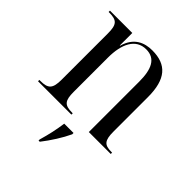

<svg xmlns="http://www.w3.org/2000/svg" viewBox="-212 -673 1021 1021"><g transform="rotate(45 298.5 -162.5)"><path d="M25 0H276V-10H271C214 -10 199 -28 199 -94V-352C199 -453 233 -527 312 -527C382 -527 407 -472 407 -379V0H572V-10H567C513 -10 498 -28 498 -95V-354C498 -488 446 -546 339 -546C281 -546 223 -524 200 -442H198V-536H30V-526H35C92 -526 108 -509 108 -443V-95C108 -28 91 -10 33 -10H25ZM250 213V221H259C295 175 332 117 353 71V61H283C276 113 266 158 250 213Z"/></g></svg>

Font: Noto Serif Display SemiCondensed
Style: Regular
Weight: 400
Width: 4
Designer: Monotype Design Team
Foundry: Monotype Imaging Inc.
Version: Version 2.009